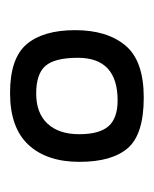

<svg xmlns="http://www.w3.org/2000/svg" viewBox="18 -741 306 382"><g transform="rotate(90 171.0 -550.0)"><path d="M174 -683Q247 -683 274.5 -651.5Q302 -620 302 -555Q302 -490 268 -453.5Q234 -417 165 -417Q96 -417 68 -450Q40 -483 40 -546.5Q40 -610 70.5 -646.5Q101 -683 174 -683ZM180 -631Q95 -631 95 -552Q95 -506 111 -487.5Q127 -469 166 -469Q205 -469 226 -491.5Q247 -514 247 -554.5Q247 -595 231 -613Q215 -631 180 -631Z"/></g></svg>

Font: Port Lligat Sans
Style: Regular
Weight: 400
Designer: Dario Muhafara, Eduardo Rodriguez Tunni
Foundry: Tipo
Version: Version 1.002